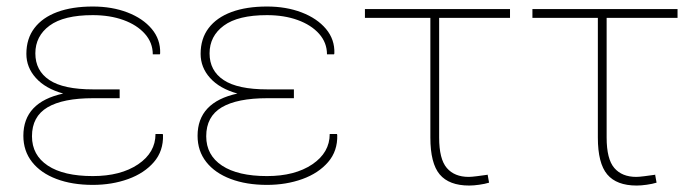

<svg xmlns="http://www.w3.org/2000/svg" viewBox="-20 -556 2120 586"><path d="M263.2 8.3Q200.2 8.3 152.3 -9.8Q104.5 -27.8 77.9 -61.5Q51.3 -95.2 51.3 -141.6Q51.3 -244.1 172.9 -270.5Q118.7 -285.6 89.6 -317.9Q60.5 -350.1 60.5 -391.6Q60.5 -438 85 -470.2Q109.4 -502.4 154.8 -519.3Q200.2 -536.1 263.2 -536.1Q321.8 -536.1 368.9 -518.1Q416 -500 443.1 -467.8Q470.2 -435.5 468.8 -393.1L467.8 -390.1H446.3Q446.3 -425.8 422.1 -452.9Q397.9 -480 356.7 -494.9Q315.4 -509.8 263.2 -509.8Q174.8 -509.8 131.3 -477.8Q87.9 -445.8 87.9 -393.1Q87.9 -340.3 130.6 -311.8Q173.3 -283.2 264.6 -283.2H345.2V-256.3H264.6Q171.9 -256.3 124.8 -228.3Q77.6 -200.2 77.6 -140.1Q77.6 -82.5 126 -50.5Q174.3 -18.6 263.2 -18.6Q348.1 -18.6 401.4 -54.4Q454.6 -90.3 454.6 -147H476.6L477.5 -144Q479 -95.2 449.7 -61.3Q420.4 -27.3 371.1 -9.5Q321.8 8.3 263.2 8.3Z M794.9 8.3Q731.9 8.3 684.1 -9.8Q636.2 -27.8 609.6 -61.5Q583 -95.2 583 -141.6Q583 -244.1 704.6 -270.5Q650.4 -285.6 621.3 -317.9Q592.3 -350.1 592.3 -391.6Q592.3 -438 616.7 -470.2Q641.1 -502.4 686.5 -519.3Q731.9 -536.1 794.9 -536.1Q853.5 -536.1 900.6 -518.1Q947.8 -500 974.9 -467.8Q1002 -435.5 1000.5 -393.1L999.5 -390.1H978Q978 -425.8 953.9 -452.9Q929.7 -480 888.4 -494.9Q847.2 -509.8 794.9 -509.8Q706.5 -509.8 663.1 -477.8Q619.6 -445.8 619.6 -393.1Q619.6 -340.3 662.4 -311.8Q705.1 -283.2 796.4 -283.2H877V-256.3H796.4Q703.6 -256.3 656.5 -228.3Q609.4 -200.2 609.4 -140.1Q609.4 -82.5 657.7 -50.5Q706.1 -18.6 794.9 -18.6Q879.9 -18.6 933.1 -54.4Q986.3 -90.3 986.3 -147H1008.3L1009.3 -144Q1010.7 -95.2 981.4 -61.3Q952.1 -27.3 902.8 -9.5Q853.5 8.3 794.9 8.3Z M1412.1 10.3Q1350.6 10.3 1322 -23.7Q1293.5 -57.6 1293.5 -136.2V-501.5H1093.8V-528.3H1536.6V-501.5H1320.3V-136.2Q1320.3 -70.3 1343.8 -43.2Q1367.2 -16.1 1410.6 -16.1Q1418.9 -16.1 1436 -18.3Q1453.1 -20.5 1464.8 -22.2Q1476.6 -23.9 1468.3 -22.9L1472.7 1.5Q1460 5.4 1442.9 7.8Q1425.8 10.3 1412.1 10.3Z M1923.3 10.3Q1861.8 10.3 1833.3 -23.7Q1804.7 -57.6 1804.7 -136.2V-501.5H1605V-528.3H2047.9V-501.5H1831.5V-136.2Q1831.5 -70.3 1855 -43.2Q1878.4 -16.1 1921.9 -16.1Q1930.2 -16.1 1947.3 -18.3Q1964.4 -20.5 1976.1 -22.2Q1987.8 -23.9 1979.5 -22.9L1983.9 1.5Q1971.2 5.4 1954.1 7.8Q1937 10.3 1923.3 10.3Z"/></svg>

Font: Roboto Slab LO Thin
Style: Regular
Weight: 250
Designer: Google
Version: Version 2.00;September 28, 2018;FontCreator 11.5.0.2427 64-b